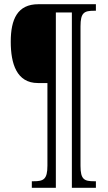

<svg xmlns="http://www.w3.org/2000/svg" viewBox="-20 -780 512 911"><path d="M131 111H245V-721H321V111H435V80H427C380 80 362 72 362 7V-655C362 -721 380 -729 427 -729H435V-760H162C63 -760 31 -689 31 -582C31 -478 59 -386 160 -386H205V6C205 72 186 80 139 80H131Z"/></svg>

Font: Noto Serif Georgian ExtraCondensed Light
Style: Regular
Weight: 300
Width: 2
Designer: Monotype Design Team, Akaki Razmadze
Foundry: Google LLC
Version: Version 2.003